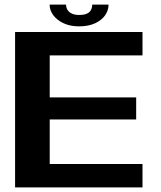

<svg xmlns="http://www.w3.org/2000/svg" viewBox="-20 -814 698 834"><path d="M45.5 0H599V-101.5H196V-295H571.5V-391H196V-573.5H599V-675H45.5ZM323.5 -699.5Q364 -699.5 392.8 -712.8Q421.5 -726 436.5 -747.5Q451.5 -769 451.5 -794H380.5Q380.5 -781 375.2 -770.8Q370 -760.5 357.5 -754.8Q345 -749 323.5 -749Q304.5 -749 292 -755Q279.5 -761 273.2 -771Q267 -781 267 -794H195.5Q195.5 -769 211.8 -747.5Q228 -726 256.5 -712.8Q285 -699.5 323.5 -699.5Z"/></svg>

Font: Anybody SemiExpanded SemiBold
Style: Regular
Weight: 600
Width: 6
Designer: Tyler Finck
Foundry: Etcetera Type Company
Version: Version 1.113;gftools[0.9.25]